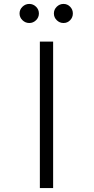

<svg xmlns="http://www.w3.org/2000/svg" viewBox="-20 -963 483 983"><path d="M164.6 -859.6Q149.9 -845.2 129.9 -845.2Q109.9 -845.2 95 -859.6Q80.1 -874 80.1 -894Q80.1 -914.1 95 -928.5Q109.9 -942.9 129.9 -942.9Q149.9 -942.9 164.6 -928.5Q179.2 -914.1 179.2 -894Q179.2 -874 164.6 -859.6ZM339.1 -859.6Q325.2 -845.2 305.2 -845.2Q285.2 -845.2 270.5 -859.6Q255.9 -874 255.9 -894Q255.9 -914.1 270.5 -928.5Q285.2 -942.9 305.2 -942.9Q325.2 -942.9 339.1 -928.5Q353 -914.1 353 -894Q353 -874 339.1 -859.6ZM184.1 -750H252V0H184.1Z"/></svg>

Font: Oakes Grotesk
Style: Light
Weight: 300
Designer: Samuel Oakes
Foundry: Samuel Oakes
Version: Version 1.0 | wf-rip DC20170320